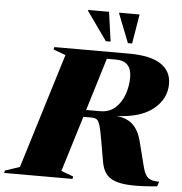

<svg xmlns="http://www.w3.org/2000/svg" viewBox="-117 -993 1002 1058"><g transform="rotate(5 384.0 -464.0)"><path d="M258 -38.5 325.5 -13.5 322.5 0H-55.5L-52 -13.5L28.5 -40.5L224.5 -676.5L156.5 -701.5L160 -715H569.5Q692 -715 749.5 -676.5Q807 -638 807 -568Q807 -484.5 737 -428Q667 -371.5 534 -366.5Q592.5 -361 625.2 -329.5Q658 -298 672.5 -242L708 -102Q719.5 -56 739 -40.8Q758.5 -25.5 799.5 -26.5L791 0Q704 8.5 647 6.5Q590 4.5 556.2 -8.5Q522.5 -21.5 505.8 -46Q489 -70.5 482.5 -106.5L461.5 -227Q452.5 -280.5 445 -305.8Q437.5 -331 427 -338.5Q416.5 -346 398 -346H352.5ZM441.5 -385Q492 -385 525 -414.5Q558 -444 574.2 -490Q590.5 -536 590.5 -586Q590.5 -628.5 569.5 -652.2Q548.5 -676 502.5 -676H453.5L364.5 -385ZM466 -772H439.5L327.5 -930V-935H443ZM585 -772H561.5L499.5 -930V-935H612Z"/></g></svg>

Font: Newsreader 72pt ExtraBold
Style: Italic
Weight: 800
Italic angle: -17°
Designer: Hugues Gentile
Foundry: Production Type
Version: Version 1.003; ttfautohint (v1.8.3)